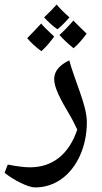

<svg xmlns="http://www.w3.org/2000/svg" viewBox="-45 -754 448 840"><path d="M206 -626C219 -635 237 -653 259 -678C235 -699 217 -717 203 -734C189 -718 171 -700 148 -678C165 -659 185 -641 206 -626ZM277 -543C301 -564 319 -586 334 -607C310 -629 291 -649 276 -664C251 -635 230 -614 215 -601C233 -581 253 -562 277 -543ZM136 -530C159 -551 177 -573 192 -594C162 -622 143 -641 135 -651C112 -626 92 -605 74 -587C88 -570 109 -550 136 -530ZM108 66C150 66 189 54 224 29C293 -20 335 -115 335 -219C335 -258 321 -305 304 -353C290 -393 267 -455 258 -490C217 -470 192 -444 192 -408C192 -372 217 -323 261 -249C273 -229 283 -208 293 -187C257 -80 186 -22 86 -22C58 -22 26 -27 -11 -34L-25 2C16 35 79 66 108 66Z"/></svg>

Font: Noto Naskh Arabic UI Medium
Style: Regular
Weight: 500
Designer: Monotype Design Team, David Williams, Mohamad Dakak and Nizar Qandah
Foundry: Monotype Imaging Inc.
Version: Version 2.014